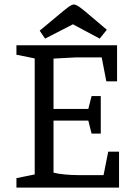

<svg xmlns="http://www.w3.org/2000/svg" viewBox="-20 -854 612 874"><path d="M54.8 0V-43.2L138 -59.9V-588.1L54.8 -604.8V-648H512.9V-483.8H464L443 -592.6H322.5L223.6 -587.3V-358.1H382L396.9 -416.7H438.7V-245.7H396.9L382 -305.1H223.6V-68.1Q243.5 -62.9 274.4 -59.9Q305.4 -56.9 334.4 -56.9H451.4L472.6 -163.6H521.9V0ZM185.3 -678.2 160.6 -714.4 239 -779.6Q271.1 -807 289 -820.3Q307 -833.6 315.6 -833.6Q326.2 -833.6 344.8 -820Q363.4 -806.3 393.8 -779.9L466.3 -718.6L433.8 -678.2L312 -743.4Z"/></svg>

Font: Faustina Light
Style: Regular
Weight: 300
Designer: Alfonso Garcia
Foundry: http://www.omnibus-type.com
Version: Version 1.200